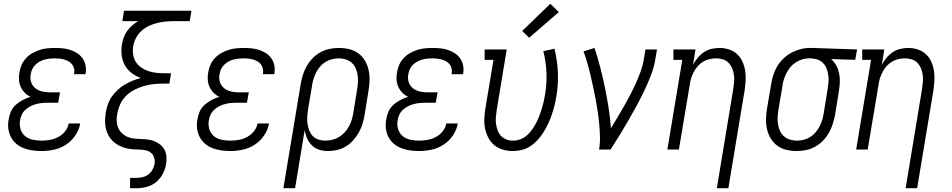

<svg xmlns="http://www.w3.org/2000/svg" viewBox="-20 -792 5040 1017"><path d="M200 8Q175 8 151 4.5Q127 1 105 -7.5Q83 -16 65.5 -31Q48 -46 37.5 -66.5Q27 -87 24 -111.5Q21 -136 26 -160Q29 -181 38 -201.5Q47 -222 64 -237Q81 -252 101 -262.5Q121 -273 142 -279Q125 -287 111.5 -300.5Q98 -314 90 -331.5Q82 -349 80.5 -369Q79 -389 83 -409Q86 -429 94.5 -448.5Q103 -468 118 -484Q133 -500 151.5 -510.5Q170 -521 190 -527.5Q210 -534 230.5 -536Q251 -538 270 -538Q292 -538 312.5 -536Q333 -534 352.5 -527.5Q372 -521 388.5 -510.5Q405 -500 416.5 -484Q428 -468 432.5 -448Q437 -428 434 -407Q434 -405 433.5 -403Q433 -401 432 -399H372Q372 -401 372.5 -402Q373 -403 373 -404Q375 -417 372 -429.5Q369 -442 361.5 -451.5Q354 -461 343.5 -467Q333 -473 321 -476.5Q309 -480 296 -481.5Q283 -483 270 -483Q257 -483 243.5 -481.5Q230 -480 216.5 -476.5Q203 -473 190.5 -466Q178 -459 167.5 -449Q157 -439 151 -426Q145 -413 143 -400Q140 -386 141.5 -372Q143 -358 149.5 -346Q156 -334 166 -325.5Q176 -317 189 -312Q202 -307 216 -305Q230 -303 244 -303H298L288 -248H235Q219 -248 203.5 -246.5Q188 -245 172.5 -241Q157 -237 142 -229.5Q127 -222 114.5 -210.5Q102 -199 95 -184Q88 -169 86 -153Q82 -130 89 -107.5Q96 -85 113 -71Q130 -57 153 -52Q176 -47 200 -47Q222 -47 244.5 -51Q267 -55 288 -66Q309 -77 324.5 -96Q340 -115 344 -138H405Q399 -104 379 -74.5Q359 -45 329 -25.5Q299 -6 265.5 1Q232 8 200 8Z M669 205V150H704Q720 150 736.5 146Q753 142 766.5 131.5Q780 121 788 106Q796 91 799 75Q801 59 796.5 43.5Q792 28 780.5 18Q769 8 753 4.5Q737 1 721 0.5Q705 0 688.5 -1Q672 -2 656.5 -5Q641 -8 626 -14Q611 -20 598.5 -28Q586 -36 575 -47Q564 -58 556.5 -71.5Q549 -85 544 -100Q539 -115 537.5 -130.5Q536 -146 537 -162.5Q538 -179 540 -196Q544 -217 551.5 -239Q559 -261 572 -280Q585 -299 603 -315.5Q621 -332 641 -344Q661 -356 682.5 -364.5Q704 -373 726 -379Q700 -388 677.5 -405Q655 -422 641.5 -446Q628 -470 624.5 -499Q621 -528 626 -558Q629 -576 635.5 -594Q642 -612 653.5 -628Q665 -644 680 -657Q695 -670 712 -680H628L637 -735H994L985 -680H903Q880 -680 858 -678Q836 -676 813.5 -670.5Q791 -665 769.5 -655Q748 -645 730 -629Q712 -613 701 -592Q690 -571 686 -549Q682 -527 685 -505Q688 -483 698.5 -465.5Q709 -448 726.5 -435.5Q744 -423 764 -416Q784 -409 806 -406.5Q828 -404 850 -404H886L877 -349H841Q815 -349 789.5 -346Q764 -343 739 -335.5Q714 -328 689.5 -315Q665 -302 646 -282.5Q627 -263 616 -238Q605 -213 601 -188Q597 -169 598 -150Q599 -131 606 -115Q613 -99 626 -86.5Q639 -74 655.5 -67Q672 -60 690.5 -58Q709 -56 728 -55.5Q747 -55 765.5 -52.5Q784 -50 800.5 -43Q817 -36 830.5 -24.5Q844 -13 852 2.5Q860 18 861.5 37Q863 56 860 75Q856 102 843 127.5Q830 153 808 171.5Q786 190 758.5 197.5Q731 205 704 205Z M1200 8Q1175 8 1151 4.5Q1127 1 1105 -7.5Q1083 -16 1065.5 -31Q1048 -46 1037.5 -66.5Q1027 -87 1024 -111.5Q1021 -136 1026 -160Q1029 -181 1038 -201.5Q1047 -222 1064 -237Q1081 -252 1101 -262.5Q1121 -273 1142 -279Q1125 -287 1111.5 -300.5Q1098 -314 1090 -331.5Q1082 -349 1080.5 -369Q1079 -389 1083 -409Q1086 -429 1094.5 -448.5Q1103 -468 1118 -484Q1133 -500 1151.5 -510.5Q1170 -521 1190 -527.5Q1210 -534 1230.5 -536Q1251 -538 1270 -538Q1292 -538 1312.5 -536Q1333 -534 1352.5 -527.5Q1372 -521 1388.5 -510.5Q1405 -500 1416.5 -484Q1428 -468 1432.5 -448Q1437 -428 1434 -407Q1434 -405 1433.5 -403Q1433 -401 1432 -399H1372Q1372 -401 1372.5 -402Q1373 -403 1373 -404Q1375 -417 1372 -429.5Q1369 -442 1361.5 -451.5Q1354 -461 1343.5 -467Q1333 -473 1321 -476.5Q1309 -480 1296 -481.5Q1283 -483 1270 -483Q1257 -483 1243.5 -481.5Q1230 -480 1216.5 -476.5Q1203 -473 1190.5 -466Q1178 -459 1167.5 -449Q1157 -439 1151 -426Q1145 -413 1143 -400Q1140 -386 1141.5 -372Q1143 -358 1149.5 -346Q1156 -334 1166 -325.5Q1176 -317 1189 -312Q1202 -307 1216 -305Q1230 -303 1244 -303H1298L1288 -248H1235Q1219 -248 1203.5 -246.5Q1188 -245 1172.5 -241Q1157 -237 1142 -229.5Q1127 -222 1114.5 -210.5Q1102 -199 1095 -184Q1088 -169 1086 -153Q1082 -130 1089 -107.5Q1096 -85 1113 -71Q1130 -57 1153 -52Q1176 -47 1200 -47Q1222 -47 1244.5 -51Q1267 -55 1288 -66Q1309 -77 1324.5 -96Q1340 -115 1344 -138H1405Q1399 -104 1379 -74.5Q1359 -45 1329 -25.5Q1299 -6 1265.5 1Q1232 8 1200 8Z M1481 205 1573 -348Q1577 -372 1584.5 -396Q1592 -420 1605 -442.5Q1618 -465 1636.5 -484Q1655 -503 1678 -515.5Q1701 -528 1726 -533Q1751 -538 1775 -538Q1803 -538 1830 -531.5Q1857 -525 1878 -509.5Q1899 -494 1912.5 -471.5Q1926 -449 1932 -423Q1938 -397 1937.5 -368.5Q1937 -340 1932 -312L1911 -182Q1907 -159 1900 -135.5Q1893 -112 1880.5 -90Q1868 -68 1850.5 -48.5Q1833 -29 1811.5 -16Q1790 -3 1765.5 2.5Q1741 8 1717 8Q1693 8 1670.5 1Q1648 -6 1632 -22Q1616 -38 1606.5 -59.5Q1597 -81 1594 -104L1543 205ZM1703 -47Q1721 -47 1739.5 -51.5Q1758 -56 1774.5 -65.5Q1791 -75 1804.5 -89.5Q1818 -104 1827.5 -121Q1837 -138 1842.5 -155.5Q1848 -173 1851 -191L1872 -321Q1875 -340 1876 -359.5Q1877 -379 1874 -397Q1871 -415 1863.5 -431.5Q1856 -448 1842.5 -460Q1829 -472 1811 -477.5Q1793 -483 1774 -483Q1757 -483 1738.5 -478.5Q1720 -474 1704 -464Q1688 -454 1675.5 -439.5Q1663 -425 1654.5 -408Q1646 -391 1640.5 -373.5Q1635 -356 1633 -339L1612 -215Q1609 -196 1607.5 -176.5Q1606 -157 1608.5 -138.5Q1611 -120 1617.5 -102.5Q1624 -85 1636 -72Q1648 -59 1666 -53Q1684 -47 1703 -47Z M2200 8Q2175 8 2151 4.5Q2127 1 2105 -7.5Q2083 -16 2065.5 -31Q2048 -46 2037.5 -66.5Q2027 -87 2024 -111.5Q2021 -136 2026 -160Q2029 -181 2038 -201.5Q2047 -222 2064 -237Q2081 -252 2101 -262.5Q2121 -273 2142 -279Q2125 -287 2111.5 -300.5Q2098 -314 2090 -331.5Q2082 -349 2080.5 -369Q2079 -389 2083 -409Q2086 -429 2094.5 -448.5Q2103 -468 2118 -484Q2133 -500 2151.5 -510.5Q2170 -521 2190 -527.5Q2210 -534 2230.5 -536Q2251 -538 2270 -538Q2292 -538 2312.5 -536Q2333 -534 2352.5 -527.5Q2372 -521 2388.5 -510.5Q2405 -500 2416.5 -484Q2428 -468 2432.5 -448Q2437 -428 2434 -407Q2434 -405 2433.5 -403Q2433 -401 2432 -399H2372Q2372 -401 2372.5 -402Q2373 -403 2373 -404Q2375 -417 2372 -429.5Q2369 -442 2361.5 -451.5Q2354 -461 2343.5 -467Q2333 -473 2321 -476.5Q2309 -480 2296 -481.5Q2283 -483 2270 -483Q2257 -483 2243.5 -481.5Q2230 -480 2216.5 -476.5Q2203 -473 2190.5 -466Q2178 -459 2167.5 -449Q2157 -439 2151 -426Q2145 -413 2143 -400Q2140 -386 2141.5 -372Q2143 -358 2149.5 -346Q2156 -334 2166 -325.5Q2176 -317 2189 -312Q2202 -307 2216 -305Q2230 -303 2244 -303H2298L2288 -248H2235Q2219 -248 2203.5 -246.5Q2188 -245 2172.5 -241Q2157 -237 2142 -229.5Q2127 -222 2114.5 -210.5Q2102 -199 2095 -184Q2088 -169 2086 -153Q2082 -130 2089 -107.5Q2096 -85 2113 -71Q2130 -57 2153 -52Q2176 -47 2200 -47Q2222 -47 2244.5 -51Q2267 -55 2288 -66Q2309 -77 2324.5 -96Q2340 -115 2344 -138H2405Q2399 -104 2379 -74.5Q2359 -45 2329 -25.5Q2299 -6 2265.5 1Q2232 8 2200 8Z M2696 8Q2669 8 2643.5 0.5Q2618 -7 2598.5 -23Q2579 -39 2567 -62Q2555 -85 2549.5 -110.5Q2544 -136 2545.5 -163.5Q2547 -191 2551 -218L2594 -475H2547V-530H2664L2611 -209Q2608 -190 2606.5 -171.5Q2605 -153 2607.5 -135.5Q2610 -118 2616 -101.5Q2622 -85 2633.5 -72.5Q2645 -60 2662 -53.5Q2679 -47 2697 -47Q2716 -47 2735.5 -54Q2755 -61 2770.5 -74.5Q2786 -88 2798 -105Q2810 -122 2819.5 -140Q2829 -158 2836 -176.5Q2843 -195 2849 -214Q2855 -233 2859.5 -252Q2864 -271 2867 -290Q2877 -349 2874.5 -407Q2872 -465 2858 -521L2917 -534Q2932 -473 2935 -409.5Q2938 -346 2927 -282Q2923 -257 2917 -233Q2911 -209 2903 -185.5Q2895 -162 2884.5 -139Q2874 -116 2860.5 -94Q2847 -72 2829.5 -52.5Q2812 -33 2790.5 -18.5Q2769 -4 2744.5 2Q2720 8 2696 8ZM2783 -592 2746 -628 2895 -772 2940 -728Z M3153 0Q3159 -34 3158 -68Q3157 -102 3154 -135Q3151 -168 3146 -201Q3141 -234 3135 -266.5Q3129 -299 3122 -331Q3115 -363 3107.5 -395Q3100 -427 3091 -458Q3082 -489 3071 -520L3129 -538Q3146 -487 3159.5 -435Q3173 -383 3184 -329.5Q3195 -276 3203.5 -222Q3212 -168 3216 -113Q3234 -142 3251.5 -171.5Q3269 -201 3286 -230.5Q3303 -260 3318.5 -290Q3334 -320 3348 -351Q3362 -382 3373.5 -413.5Q3385 -445 3390 -477L3399 -530H3460L3451 -477Q3444 -435 3428 -393.5Q3412 -352 3393 -312Q3374 -272 3352.5 -232.5Q3331 -193 3308.5 -154Q3286 -115 3262.5 -76.5Q3239 -38 3214 0Z M3777 205 3864 -321Q3867 -340 3868.5 -359Q3870 -378 3867.5 -396Q3865 -414 3858 -430.5Q3851 -447 3839 -459.5Q3827 -472 3809.5 -477.5Q3792 -483 3773 -483Q3756 -483 3738.5 -479Q3721 -475 3705 -465.5Q3689 -456 3676.5 -442Q3664 -428 3655.5 -412Q3647 -396 3641.5 -379.5Q3636 -363 3634 -345L3576 0H3515L3594 -475H3547V-530H3664L3651 -449Q3661 -468 3675.5 -485.5Q3690 -503 3708.5 -515.5Q3727 -528 3748.5 -533Q3770 -538 3791 -538Q3817 -538 3841.5 -530Q3866 -522 3884 -505.5Q3902 -489 3912.5 -466Q3923 -443 3927 -417.5Q3931 -392 3929.5 -365.5Q3928 -339 3924 -312L3838 205Z M4200 8Q4172 8 4145 1.5Q4118 -5 4097 -20.5Q4076 -36 4062.5 -58.5Q4049 -81 4043 -107Q4037 -133 4037.5 -161.5Q4038 -190 4043 -218L4065 -348Q4069 -372 4076.5 -396Q4084 -420 4097.5 -442Q4111 -464 4130.5 -482.5Q4150 -501 4172.5 -513Q4195 -525 4219.5 -531.5Q4244 -538 4269 -538Q4272 -538 4275.5 -538Q4279 -538 4283 -538L4520 -530L4510 -475L4382 -479Q4399 -465 4409.5 -445.5Q4420 -426 4424.5 -404.5Q4429 -383 4428.5 -359.5Q4428 -336 4424 -312L4403 -182Q4398 -158 4390.5 -134Q4383 -110 4370 -87.5Q4357 -65 4338.5 -46Q4320 -27 4297 -14.5Q4274 -2 4249 3Q4224 8 4200 8ZM4201 -47Q4219 -47 4237 -51.5Q4255 -56 4271 -66Q4287 -76 4299.5 -90.5Q4312 -105 4321 -122Q4330 -139 4335 -156.5Q4340 -174 4343 -191L4364 -321Q4367 -339 4368.5 -357Q4370 -375 4367.5 -392.5Q4365 -410 4359.5 -426Q4354 -442 4343 -454.5Q4332 -467 4316.5 -474Q4301 -481 4283 -482L4274 -483Q4271 -483 4269 -483Q4267 -483 4265 -483Q4247 -483 4229.5 -477.5Q4212 -472 4196 -462Q4180 -452 4167.5 -437.5Q4155 -423 4146.5 -406.5Q4138 -390 4132.5 -373Q4127 -356 4125 -339L4103 -209Q4100 -190 4099 -170.5Q4098 -151 4101 -133Q4104 -115 4111.5 -98.5Q4119 -82 4132.5 -70Q4146 -58 4164 -52.5Q4182 -47 4201 -47Z M4777 205 4864 -321Q4867 -340 4868.5 -359Q4870 -378 4867.5 -396Q4865 -414 4858 -430.5Q4851 -447 4839 -459.5Q4827 -472 4809.5 -477.5Q4792 -483 4773 -483Q4756 -483 4738.5 -479Q4721 -475 4705 -465.5Q4689 -456 4676.5 -442Q4664 -428 4655.5 -412Q4647 -396 4641.5 -379.5Q4636 -363 4634 -345L4576 0H4515L4594 -475H4547V-530H4664L4651 -449Q4661 -468 4675.5 -485.5Q4690 -503 4708.5 -515.5Q4727 -528 4748.5 -533Q4770 -538 4791 -538Q4817 -538 4841.5 -530Q4866 -522 4884 -505.5Q4902 -489 4912.5 -466Q4923 -443 4927 -417.5Q4931 -392 4929.5 -365.5Q4928 -339 4924 -312L4838 205Z"/></svg>

Font: Iosevka Slab Light Oblique
Style: Regular
Weight: 300
Italic angle: -9°
Monospace: yes
Designer: Belleve Invis
Foundry: Belleve Invis
Version: Version 11.1.1; ttfautohint (v1.8.3)